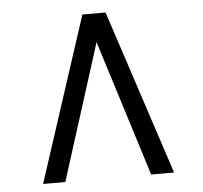

<svg xmlns="http://www.w3.org/2000/svg" viewBox="-47 -797 754 714"><g transform="rotate(-5 330.0 -440.5)"><path d="M372.5 -748 574.5 -133H489L329.5 -641L168.5 -133H85.5L286 -748Z"/></g></svg>

Font: Merriweather 28pt
Style: Regular
Weight: 400
Version: Version 2.100